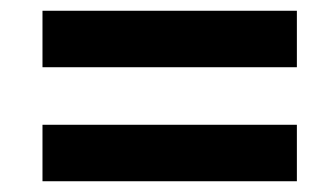

<svg xmlns="http://www.w3.org/2000/svg" viewBox="-20 -503 609 357"><path d="M59 -166V-271H532V-166ZM59 -378V-483H532V-378Z"/></svg>

Font: Source Serif 4 ExtraBold
Style: Italic
Weight: 800
Italic angle: -12°
Designer: Frank Grießhammer
Foundry: Adobe Systems Incorporated
Version: Version 4.004;hotconv 1.0.116;makeotfexe 2.5.65601